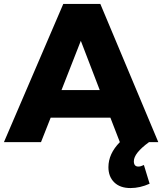

<svg xmlns="http://www.w3.org/2000/svg" viewBox="-25 -721 823 974"><path d="M677 124Q689 124 705 116L734 211Q685 233 637 233Q584 233 554.5 204Q525 175 525 127Q525 59 583 0L535 -124H232L183 0H-5L296 -701H484L778 0H731Q654 56 654 97Q654 124 677 124ZM287 -264H481L385 -514Z"/></svg>

Font: Montserrat arm
Style: Bold
Weight: 700
Designer: Julieta Ulanovsky
Foundry: Julieta Ulanovsky
Version: Version 6.000;PS 006.000;hotconv 1.0.88;makeotf.lib2.5.64775